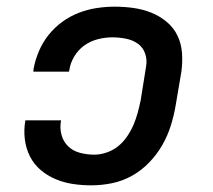

<svg xmlns="http://www.w3.org/2000/svg" viewBox="-20 -548 640 576"><path d="M254 8Q226 8 199 4Q172 0 147 -10.5Q122 -21 102 -38Q82 -55 70 -78.5Q58 -102 54.5 -130Q51 -158 56 -186V-187H163V-186Q159 -164 164.5 -143.5Q170 -123 184.5 -109Q199 -95 220 -89.5Q241 -84 263 -84Q281 -84 300 -90.5Q319 -97 334.5 -109.5Q350 -122 361.5 -139Q373 -156 380.5 -173.5Q388 -191 393 -209.5Q398 -228 402 -247L418 -347Q422 -368 415.5 -387Q409 -406 393.5 -417Q378 -428 357.5 -432Q337 -436 317 -436Q296 -436 274 -430.5Q252 -425 233.5 -412Q215 -399 203 -379Q191 -359 188 -338L187 -333H80L81 -343Q86 -369 97 -395Q108 -421 126 -443.5Q144 -466 167.5 -483Q191 -500 217.5 -510Q244 -520 271 -524Q298 -528 324 -528Q353 -528 381 -524Q409 -520 434 -510Q459 -500 480 -482.5Q501 -465 512.5 -441Q524 -417 526 -389Q528 -361 524 -332L507 -232Q502 -202 492.5 -171.5Q483 -141 467 -113Q451 -85 428 -61Q405 -37 376.5 -21Q348 -5 316.5 1.5Q285 8 254 8Z"/></svg>

Font: Iosevka Aile Semibold
Style: Italic
Weight: 600
Italic angle: -9°
Designer: Belleve Invis
Foundry: Belleve Invis
Version: Version 31.1.0; ttfautohint (v1.8.4)